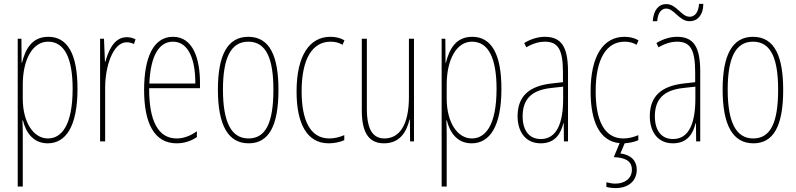

<svg xmlns="http://www.w3.org/2000/svg" viewBox="-20 -726 4088 986"><path d="M228 -537C143 -537 110 -472 93 -404H91L90 -527H71V232H97V-37C97 -69 96 -95 95 -107H98C111 -53 146 10 225 10C317 10 378 -75 378 -270C378 -450 326 -537 228 -537ZM227 -512C313 -512 353 -424 353 -270C353 -79 294 -15 226 -15C152 -15 97 -98 97 -219V-292C97 -416 145 -512 227 -512Z M631 -535C564 -535 536 -462 521 -409H519L514 -527H494V0H520V-277C520 -380 558 -509 631 -509C645 -509 660 -504 668 -500L676 -524C662 -532 644 -535 631 -535Z M868 -537C767 -537 720 -429 720 -264C720 -94 772 10 887 10C928 10 963 -3 991 -22V-52C956 -27 922 -15 887 -15C792 -15 745 -106 746 -273H1007V-301C1007 -421 973 -537 868 -537ZM868 -512C951 -512 984 -414 983 -297H747C753 -442 798 -512 868 -512Z M1410 -264C1410 -433 1368 -537 1255 -537C1149 -537 1099 -444 1099 -266C1099 -80 1153 10 1257 10C1359 10 1410 -77 1410 -264ZM1125 -266C1125 -424 1163 -512 1255 -512C1351 -512 1384 -418 1384 -265C1384 -94 1344 -15 1256 -15C1166 -15 1125 -102 1125 -266Z M1668 10C1695 10 1726 4 1748 -6V-32C1723 -21 1696 -15 1671 -15C1570 -15 1529 -114 1529 -257C1529 -427 1586 -512 1678 -512C1700 -512 1721 -507 1739 -496L1749 -519C1728 -531 1704 -537 1677 -537C1569 -537 1503 -440 1503 -256C1503 -93 1555 10 1668 10Z M2106 -527H2080V-228C2080 -82 2030 -15 1954 -15C1896 -15 1864 -60 1864 -167V-527H1838V-159C1838 -45 1874 10 1952 10C2037 10 2069 -54 2083 -112H2085L2086 0H2106Z M2405 -537C2320 -537 2287 -472 2270 -404H2268L2267 -527H2248V232H2274V-37C2274 -69 2273 -95 2272 -107H2275C2288 -53 2323 10 2402 10C2494 10 2555 -75 2555 -270C2555 -450 2503 -537 2405 -537ZM2404 -512C2490 -512 2530 -424 2530 -270C2530 -79 2471 -15 2403 -15C2329 -15 2274 -98 2274 -219V-292C2274 -416 2322 -512 2404 -512Z M2777 -537C2743 -537 2704 -525 2672 -505L2683 -483C2720 -505 2753 -512 2777 -512C2844 -512 2871 -475 2871 -355V-304L2810 -297C2700 -284 2638 -234 2638 -129C2638 -57 2673 10 2757 10C2833 10 2861 -43 2873 -93H2875L2876 0H2897V-358C2897 -489 2861 -537 2777 -537ZM2809 -274 2872 -281V-220C2872 -97 2841 -12 2757 -12C2699 -12 2664 -54 2664 -129C2664 -217 2710 -263 2809 -274Z M3250 145C3250 100 3221 69 3166 62L3188 10C3212 8 3239 3 3258 -6V-32C3233 -21 3206 -15 3181 -15C3080 -15 3039 -114 3039 -257C3039 -427 3096 -512 3188 -512C3210 -512 3231 -507 3249 -496L3259 -519C3238 -531 3214 -537 3187 -537C3079 -537 3013 -440 3013 -256C3013 -101 3060 0 3162 9L3132 81C3186 83 3225 98 3225 145C3225 192 3187 217 3140 217C3127 217 3108 214 3094 210V234C3109 238 3128 240 3140 240C3208 240 3250 203 3250 145Z M3332 -617H3355C3358 -662 3378 -682 3401 -682C3443 -682 3467 -617 3522 -617C3559 -617 3591 -645 3592 -706H3570C3567 -664 3549 -640 3522 -640C3478 -640 3456 -705 3401 -705C3366 -705 3337 -680 3332 -617ZM3456 -537C3422 -537 3383 -525 3351 -505L3362 -483C3399 -505 3432 -512 3456 -512C3523 -512 3550 -475 3550 -355V-304L3489 -297C3379 -284 3317 -234 3317 -129C3317 -57 3352 10 3436 10C3512 10 3540 -43 3552 -93H3554L3555 0H3576V-358C3576 -489 3540 -537 3456 -537ZM3488 -274 3551 -281V-220C3551 -97 3520 -12 3436 -12C3378 -12 3343 -54 3343 -129C3343 -217 3389 -263 3488 -274Z M4002 -264C4002 -433 3960 -537 3847 -537C3741 -537 3691 -444 3691 -266C3691 -80 3745 10 3849 10C3951 10 4002 -77 4002 -264ZM3717 -266C3717 -424 3755 -512 3847 -512C3943 -512 3976 -418 3976 -265C3976 -94 3936 -15 3848 -15C3758 -15 3717 -102 3717 -266Z"/></svg>

Font: Noto Sans Myanmar UI ExtraCondensed Thin
Style: Regular
Weight: 100
Width: 2
Designer: Monotype Design Team
Foundry: Monotype Imaging Inc.
Version: Version 2.103